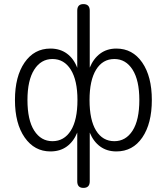

<svg xmlns="http://www.w3.org/2000/svg" viewBox="-20 -731 815 937"><path d="M387 186Q357 186 357 154V-84Q339 -40 306 -16Q273 8 226 8Q148 8 100.5 -60Q53 -128 53 -243Q53 -358 100 -426Q147 -494 226 -494Q273 -494 306.5 -469.5Q340 -445 357 -400V-679Q357 -711 387 -711Q418 -711 418 -679V-401Q436 -445 469 -469.5Q502 -494 548 -494Q627 -494 674 -426Q721 -358 721 -243Q721 -128 674.5 -60Q628 8 548 8Q502 8 469 -16Q436 -40 418 -84V154Q418 186 387 186ZM236 -42Q293 -42 325.5 -93.5Q358 -145 358 -243Q358 -339 325.5 -391Q293 -443 236 -443Q180 -443 147 -391Q114 -339 114 -243Q114 -145 147 -93.5Q180 -42 236 -42ZM538 -42Q594 -42 627 -93.5Q660 -145 660 -243Q660 -339 627 -391Q594 -443 538 -443Q481 -443 449 -391Q417 -339 417 -243Q417 -145 449 -93.5Q481 -42 538 -42Z"/></svg>

Font: Nunito Light
Style: Regular
Weight: 300
Designer: Vernon Adams
Foundry: Vernon Adams
Version: Version 3.601; ttfautohint (v1.8.2.53-6de2)